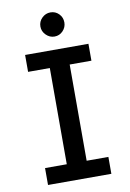

<svg xmlns="http://www.w3.org/2000/svg" viewBox="-97 -958 690 1018"><g transform="rotate(-10 247.5 -449.5)"><path d="M77 0V-91H194V-609H77V-700H418V-609H301V-91H418V0ZM248 -769Q222 -769 202.5 -788.5Q183 -808 183 -834Q183 -861 202.5 -880Q222 -899 248 -899Q275 -899 293.5 -880Q312 -861 312 -834Q312 -808 293.5 -788.5Q275 -769 248 -769Z"/></g></svg>

Font: Inclusive Sans Medium
Style: Regular
Weight: 500
Designer: Olivia King
Foundry: Olivia King
Version: Version 2.004